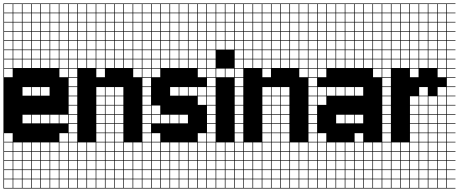

<svg xmlns="http://www.w3.org/2000/svg" viewBox="-20 -827 2665 1115"><path d="M325 -803.6V-753.6H375V-803.6ZM325 -700H375V-750H325ZM271.4 -700H321.4V-750H271.4ZM217.9 -700H267.9V-750H217.9ZM164.3 -700H214.3V-750H164.3ZM110.7 -700H160.7V-750H110.7ZM57.1 -700H107.1V-750H57.1ZM3.6 -700H53.6V-750H3.6ZM325 -646.4H375V-696.4H325ZM271.4 -646.4H321.4V-696.4H271.4ZM217.9 -646.4H267.9V-696.4H217.9ZM164.3 -646.4H214.3V-696.4H164.3ZM110.7 -646.4H160.7V-696.4H110.7ZM57.1 -646.4H107.1V-696.4H57.1ZM3.6 -646.4H53.6V-696.4H3.6ZM325 -592.9H375V-642.9H325ZM271.4 -592.9H321.4V-642.9H271.4ZM217.9 -592.9H267.9V-642.9H217.9ZM164.3 -592.9H214.3V-642.9H164.3ZM110.7 -592.9H160.7V-642.9H110.7ZM57.1 -592.9H107.1V-642.9H57.1ZM3.6 -592.9H53.6V-642.9H3.6ZM57.1 -539.3H107.1V-589.3H57.1ZM217.9 -539.3H267.9V-589.3H217.9ZM164.3 -539.3H214.3V-589.3H164.3ZM271.4 -539.3H321.4V-589.3H271.4ZM325 -539.3H375V-589.3H325ZM110.7 -539.3H160.7V-589.3H110.7ZM3.6 -539.3H53.6V-589.3H3.6ZM271.4 -485.7H321.4V-535.7H271.4ZM217.9 -485.7H267.9V-535.7H217.9ZM325 -485.7H375V-535.7H325ZM164.3 -485.7H214.3V-535.7H164.3ZM110.7 -485.7H160.7V-535.7H110.7ZM57.1 -485.7H107.1V-535.7H57.1ZM3.6 -485.7H53.6V-535.7H3.6ZM325 -432.1H375V-482.1H325ZM271.4 -432.1H321.4V-482.1H271.4ZM217.9 -432.1H267.9V-482.1H217.9ZM164.3 -432.1H214.3V-482.1H164.3ZM110.7 -432.1H160.7V-482.1H110.7ZM57.1 -432.1H107.1V-482.1H57.1ZM3.6 -432.1H53.6V-482.1H3.6ZM325 -378.6H375V-428.6H325ZM3.6 -378.6H53.6V-428.6H3.6ZM164.3 -271.4H214.3V-321.4H164.3ZM217.9 -271.4H267.9V-321.4H217.9ZM110.7 -271.4H160.7V-321.4H110.7ZM110.7 -110.7H160.7V-160.7H110.7ZM164.3 -110.7H214.3V-160.7H164.3ZM217.9 -110.7H267.9V-160.7H217.9ZM271.4 -110.7H321.4V-160.7H271.4ZM325 -110.7H375V-160.7H325ZM3.6 -3.6H53.6V-53.6H3.6ZM325 -3.6H375V-53.6H325ZM217.9 50H267.9V0H217.9ZM3.6 50H53.6V0H3.6ZM271.4 50H321.4V0H271.4ZM110.7 50H160.7V0H110.7ZM325 50H375V0H325ZM57.1 50H107.1V0H57.1ZM164.3 50H214.3V0H164.3ZM57.1 103.6H107.1V53.6H57.1ZM164.3 103.6H214.3V53.6H164.3ZM325 103.6H375V53.6H325ZM271.4 103.6H321.4V53.6H271.4ZM3.6 103.6H53.6V53.6H3.6ZM217.9 103.6H267.9V53.6H217.9ZM110.7 103.6H160.7V53.6H110.7ZM57.1 157.1H107.1V107.1H57.1ZM3.6 157.1H53.6V107.1H3.6ZM325 157.1H375V107.1H325ZM164.3 157.1H214.3V107.1H164.3ZM271.4 157.1H321.4V107.1H271.4ZM110.7 157.1H160.7V107.1H110.7ZM217.9 157.1H267.9V107.1H217.9ZM164.3 210.7H214.3V160.7H164.3ZM325 210.7H375V160.7H325ZM57.1 210.7H107.1V160.7H57.1ZM271.4 210.7H321.4V160.7H271.4ZM110.7 210.7H160.7V160.7H110.7ZM217.9 210.7H267.9V160.7H217.9ZM3.6 210.7H53.6V160.7H3.6ZM110.7 264.3H160.7V214.3H110.7ZM325 264.3H375V214.3H325ZM164.3 264.3H214.3V214.3H164.3ZM57.1 264.3H107.1V214.3H57.1ZM271.4 264.3H321.4V214.3H271.4ZM3.6 264.3H53.6V214.3H3.6ZM217.9 264.3H267.9V214.3H217.9ZM271.4 -803.6V-753.6H321.4V-803.6ZM217.9 -803.6V-753.6H267.9V-803.6ZM164.3 -803.6V-753.6H214.3V-803.6ZM110.7 -803.6V-753.6H160.7V-803.6ZM57.1 -803.6V-753.6H107.1V-803.6ZM3.6 -803.6V-753.6H53.6V-803.6ZM428.6 -803.6H378.6V-753.6H428.6V-750H378.6V-700H428.6V-696.4H378.6V-646.4H428.6V-642.9H378.6V-592.9H428.6V-589.3H378.6V-539.3H428.6V-535.7H378.6V-485.7H428.6V-482.1H378.6V-432.1H428.6V-428.6H378.6V-378.6H428.6V-375H378.6V-325H428.6V-321.4H378.6V-271.4H428.6V-267.9H378.6V-217.9H428.6V-214.3H378.6V-164.3H428.6V-160.7H378.6V-110.7H428.6V-107.1H378.6V-57.1H428.6V-53.6H378.6V-3.6H428.6V0H378.6V50H428.6V53.6H378.6V103.6H428.6V107.1H378.6V157.1H428.6V160.7H378.6V210.7H428.6V214.3H378.6V264.3H428.6V267.9H0V-807.1H428.6Z M753.6 -803.6V-753.6H803.6V-803.6ZM700 -700H750V-750H700ZM753.6 -700H803.6V-750H753.6ZM646.4 -700H696.4V-750H646.4ZM592.9 -700H642.9V-750H592.9ZM539.3 -700H589.3V-750H539.3ZM485.7 -700H535.7V-750H485.7ZM432.1 -700H482.1V-750H432.1ZM753.6 -646.4H803.6V-696.4H753.6ZM700 -646.4H750V-696.4H700ZM646.4 -646.4H696.4V-696.4H646.4ZM592.9 -646.4H642.9V-696.4H592.9ZM539.3 -646.4H589.3V-696.4H539.3ZM432.1 -646.4H482.1V-696.4H432.1ZM485.7 -646.4H535.7V-696.4H485.7ZM753.6 -592.9H803.6V-642.9H753.6ZM700 -592.9H750V-642.9H700ZM646.4 -592.9H696.4V-642.9H646.4ZM432.1 -592.9H482.1V-642.9H432.1ZM592.9 -592.9H642.9V-642.9H592.9ZM485.7 -592.9H535.7V-642.9H485.7ZM539.3 -592.9H589.3V-642.9H539.3ZM753.6 -539.3H803.6V-589.3H753.6ZM432.1 -539.3H482.1V-589.3H432.1ZM700 -539.3H750V-589.3H700ZM485.7 -539.3H535.7V-589.3H485.7ZM646.4 -539.3H696.4V-589.3H646.4ZM592.9 -539.3H642.9V-589.3H592.9ZM539.3 -539.3H589.3V-589.3H539.3ZM592.9 -485.7H642.9V-535.7H592.9ZM646.4 -485.7H696.4V-535.7H646.4ZM539.3 -485.7H589.3V-535.7H539.3ZM700 -485.7H750V-535.7H700ZM485.7 -485.7H535.7V-535.7H485.7ZM753.6 -485.7H803.6V-535.7H753.6ZM432.1 -485.7H482.1V-535.7H432.1ZM646.4 -432.1H696.4V-482.1H646.4ZM700 -432.1H750V-482.1H700ZM592.9 -432.1H642.9V-482.1H592.9ZM753.6 -432.1H803.6V-482.1H753.6ZM539.3 -432.1H589.3V-482.1H539.3ZM485.7 -432.1H535.7V-482.1H485.7ZM432.1 -432.1H482.1V-482.1H432.1ZM753.6 -378.6H803.6V-428.6H753.6ZM539.3 -378.6H589.3V-428.6H539.3ZM592.9 -271.4H642.9V-321.4H592.9ZM539.3 -271.4H589.3V-321.4H539.3ZM646.4 -271.4H696.4V-321.4H646.4ZM646.4 -217.9H696.4V-267.9H646.4ZM592.9 -217.9H642.9V-267.9H592.9ZM539.3 -217.9H589.3V-267.9H539.3ZM539.3 -164.3H589.3V-214.3H539.3ZM592.9 -164.3H642.9V-214.3H592.9ZM646.4 -164.3H696.4V-214.3H646.4ZM646.4 -110.7H696.4V-160.7H646.4ZM539.3 -110.7H589.3V-160.7H539.3ZM592.9 -110.7H642.9V-160.7H592.9ZM646.4 -57.1H696.4V-107.1H646.4ZM539.3 -57.1H589.3V-107.1H539.3ZM592.9 -57.1H642.9V-107.1H592.9ZM539.3 -3.6H589.3V-53.6H539.3ZM592.9 -3.6H642.9V-53.6H592.9ZM646.4 -3.6H696.4V-53.6H646.4ZM432.1 50H482.1V0H432.1ZM700 50H750V0H700ZM539.3 50H589.3V0H539.3ZM753.6 50H803.6V0H753.6ZM592.9 50H642.9V0H592.9ZM646.4 50H696.4V0H646.4ZM485.7 50H535.7V0H485.7ZM485.7 103.6H535.7V53.6H485.7ZM539.3 103.6H589.3V53.6H539.3ZM432.1 103.6H482.1V53.6H432.1ZM646.4 103.6H696.4V53.6H646.4ZM753.6 103.6H803.6V53.6H753.6ZM592.9 103.6H642.9V53.6H592.9ZM700 103.6H750V53.6H700ZM646.4 157.1H696.4V107.1H646.4ZM700 157.1H750V107.1H700ZM485.7 157.1H535.7V107.1H485.7ZM539.3 157.1H589.3V107.1H539.3ZM592.9 157.1H642.9V107.1H592.9ZM753.6 157.1H803.6V107.1H753.6ZM432.1 157.1H482.1V107.1H432.1ZM432.1 210.7H482.1V160.7H432.1ZM700 210.7H750V160.7H700ZM485.7 210.7H535.7V160.7H485.7ZM539.3 210.7H589.3V160.7H539.3ZM592.9 210.7H642.9V160.7H592.9ZM753.6 210.7H803.6V160.7H753.6ZM646.4 210.7H696.4V160.7H646.4ZM700 264.3H750V214.3H700ZM432.1 264.3H482.1V214.3H432.1ZM485.7 264.3H535.7V214.3H485.7ZM539.3 264.3H589.3V214.3H539.3ZM592.9 264.3H642.9V214.3H592.9ZM753.6 264.3H803.6V214.3H753.6ZM646.4 264.3H696.4V214.3H646.4ZM700 -803.6V-753.6H750V-803.6ZM646.4 -803.6V-753.6H696.4V-803.6ZM592.9 -803.6V-753.6H642.9V-803.6ZM539.3 -803.6V-753.6H589.3V-803.6ZM485.7 -803.6V-753.6H535.7V-803.6ZM432.1 -803.6V-753.6H482.1V-803.6ZM857.1 -803.6H807.1V-753.6H857.1V-750H807.1V-700H857.1V-696.4H807.1V-646.4H857.1V-642.9H807.1V-592.9H857.1V-589.3H807.1V-539.3H857.1V-535.7H807.1V-485.7H857.1V-482.1H807.1V-432.1H857.1V-428.6H807.1V-378.6H857.1V-375H807.1V-325H857.1V-321.4H807.1V-271.4H857.1V-267.9H807.1V-217.9H857.1V-214.3H807.1V-164.3H857.1V-160.7H807.1V-110.7H857.1V-107.1H807.1V-57.1H857.1V-53.6H807.1V-3.6H857.1V0H807.1V50H857.1V53.6H807.1V103.6H857.1V107.1H807.1V157.1H857.1V160.7H807.1V210.7H857.1V214.3H807.1V264.3H857.1V267.9H428.6V-807.1H857.1Z M1128.6 -803.6V-753.6H1178.6V-803.6ZM1128.6 -700H1178.6V-750H1128.6ZM1075 -700H1125V-750H1075ZM1021.4 -700H1071.4V-750H1021.4ZM967.9 -700H1017.9V-750H967.9ZM914.3 -700H964.3V-750H914.3ZM860.7 -700H910.7V-750H860.7ZM1128.6 -646.4H1178.6V-696.4H1128.6ZM1075 -646.4H1125V-696.4H1075ZM1021.4 -646.4H1071.4V-696.4H1021.4ZM860.7 -646.4H910.7V-696.4H860.7ZM967.9 -646.4H1017.9V-696.4H967.9ZM914.3 -646.4H964.3V-696.4H914.3ZM1128.6 -592.9H1178.6V-642.9H1128.6ZM860.7 -592.9H910.7V-642.9H860.7ZM1075 -592.9H1125V-642.9H1075ZM914.3 -592.9H964.3V-642.9H914.3ZM1021.4 -592.9H1071.4V-642.9H1021.4ZM967.9 -592.9H1017.9V-642.9H967.9ZM1021.4 -539.3H1071.4V-589.3H1021.4ZM967.9 -539.3H1017.9V-589.3H967.9ZM1075 -539.3H1125V-589.3H1075ZM914.3 -539.3H964.3V-589.3H914.3ZM1128.6 -539.3H1178.6V-589.3H1128.6ZM860.7 -539.3H910.7V-589.3H860.7ZM1075 -485.7H1125V-535.7H1075ZM1021.4 -485.7H1071.4V-535.7H1021.4ZM1128.6 -485.7H1178.6V-535.7H1128.6ZM967.9 -485.7H1017.9V-535.7H967.9ZM914.3 -485.7H964.3V-535.7H914.3ZM860.7 -485.7H910.7V-535.7H860.7ZM967.9 -432.1H1017.9V-482.1H967.9ZM1021.4 -432.1H1071.4V-482.1H1021.4ZM1128.6 -432.1H1178.6V-482.1H1128.6ZM1075 -432.1H1125V-482.1H1075ZM914.3 -432.1H964.3V-482.1H914.3ZM860.7 -432.1H910.7V-482.1H860.7ZM1128.6 -378.6H1178.6V-428.6H1128.6ZM860.7 -378.6H910.7V-428.6H860.7ZM967.9 -271.4H1017.9V-321.4H967.9ZM1128.6 -271.4H1178.6V-321.4H1128.6ZM1021.4 -271.4H1071.4V-321.4H1021.4ZM1075 -271.4H1125V-321.4H1075ZM1128.6 -217.9H1178.6V-267.9H1128.6ZM860.7 -164.3H910.7V-214.3H860.7ZM914.3 -110.7H964.3V-160.7H914.3ZM967.9 -110.7H1017.9V-160.7H967.9ZM1021.4 -110.7H1071.4V-160.7H1021.4ZM860.7 -110.7H910.7V-160.7H860.7ZM860.7 -3.6H910.7V-53.6H860.7ZM1128.6 -3.6H1178.6V-53.6H1128.6ZM1021.4 50H1071.4V0H1021.4ZM967.9 50H1017.9V0H967.9ZM914.3 50H964.3V0H914.3ZM1075 50H1125V0H1075ZM860.7 50H910.7V0H860.7ZM1128.6 50H1178.6V0H1128.6ZM1128.6 103.6H1178.6V53.6H1128.6ZM860.7 103.6H910.7V53.6H860.7ZM914.3 103.6H964.3V53.6H914.3ZM967.9 103.6H1017.9V53.6H967.9ZM1021.4 103.6H1071.4V53.6H1021.4ZM1075 103.6H1125V53.6H1075ZM860.7 157.1H910.7V107.1H860.7ZM914.3 157.1H964.3V107.1H914.3ZM967.9 157.1H1017.9V107.1H967.9ZM1075 157.1H1125V107.1H1075ZM1128.6 157.1H1178.6V107.1H1128.6ZM1021.4 157.1H1071.4V107.1H1021.4ZM860.7 210.7H910.7V160.7H860.7ZM914.3 210.7H964.3V160.7H914.3ZM967.9 210.7H1017.9V160.7H967.9ZM1021.4 210.7H1071.4V160.7H1021.4ZM1075 210.7H1125V160.7H1075ZM1128.6 210.7H1178.6V160.7H1128.6ZM914.3 264.3H964.3V214.3H914.3ZM967.9 264.3H1017.9V214.3H967.9ZM1021.4 264.3H1071.4V214.3H1021.4ZM860.7 264.3H910.7V214.3H860.7ZM1075 264.3H1125V214.3H1075ZM1128.6 264.3H1178.6V214.3H1128.6ZM1075 -803.6V-753.6H1125V-803.6ZM1021.4 -803.6V-753.6H1071.4V-803.6ZM967.9 -803.6V-753.6H1017.9V-803.6ZM914.3 -803.6V-753.6H964.3V-803.6ZM860.7 -803.6V-753.6H910.7V-803.6ZM1232.1 -803.6H1182.1V-753.6H1232.1V-750H1182.1V-700H1232.1V-696.4H1182.1V-646.4H1232.1V-642.9H1182.1V-592.9H1232.1V-589.3H1182.1V-539.3H1232.1V-535.7H1182.1V-485.7H1232.1V-482.1H1182.1V-432.1H1232.1V-428.6H1182.1V-378.6H1232.1V-375H1182.1V-325H1232.1V-321.4H1182.1V-271.4H1232.1V-267.9H1182.1V-217.9H1232.1V-214.3H1182.1V-164.3H1232.1V-160.7H1182.1V-110.7H1232.1V-107.1H1182.1V-57.1H1232.1V-53.6H1182.1V-3.6H1232.1V0H1182.1V50H1232.1V53.6H1182.1V103.6H1232.1V107.1H1182.1V157.1H1232.1V160.7H1182.1V210.7H1232.1V214.3H1182.1V264.3H1232.1V267.9H857.1V-807.1H1232.1Z M1289.3 -803.6V-753.6H1339.3V-803.6ZM1235.7 -700H1285.7V-750H1235.7ZM1289.3 -700H1339.3V-750H1289.3ZM1235.7 -646.4H1285.7V-696.4H1235.7ZM1289.3 -646.4H1339.3V-696.4H1289.3ZM1235.7 -592.9H1285.7V-642.9H1235.7ZM1289.3 -592.9H1339.3V-642.9H1289.3ZM1235.7 -539.3H1285.7V-589.3H1235.7ZM1289.3 -539.3H1339.3V-589.3H1289.3ZM1235.7 -378.6H1285.7V-428.6H1235.7ZM1289.3 -378.6H1339.3V-428.6H1289.3ZM1235.7 50H1285.7V0H1235.7ZM1289.3 50H1339.3V0H1289.3ZM1235.7 103.6H1285.7V53.6H1235.7ZM1289.3 103.6H1339.3V53.6H1289.3ZM1235.7 157.1H1285.7V107.1H1235.7ZM1289.3 157.1H1339.3V107.1H1289.3ZM1235.7 210.7H1285.7V160.7H1235.7ZM1289.3 210.7H1339.3V160.7H1289.3ZM1235.7 264.3H1285.7V214.3H1235.7ZM1289.3 264.3H1339.3V214.3H1289.3ZM1235.7 -803.6V-753.6H1285.7V-803.6ZM1392.9 -803.6H1342.9V-753.6H1392.9V-750H1342.9V-700H1392.9V-696.4H1342.9V-646.4H1392.9V-642.9H1342.9V-592.9H1392.9V-589.3H1342.9V-539.3H1392.9V-535.7H1342.9V-485.7H1392.9V-482.1H1342.9V-432.1H1392.9V-428.6H1342.9V-378.6H1392.9V-375H1342.9V-325H1392.9V-321.4H1342.9V-271.4H1392.9V-267.9H1342.9V-217.9H1392.9V-214.3H1342.9V-164.3H1392.9V-160.7H1342.9V-110.7H1392.9V-107.1H1342.9V-57.1H1392.9V-53.6H1342.9V-3.6H1392.9V0H1342.9V50H1392.9V53.6H1342.9V103.6H1392.9V107.1H1342.9V157.1H1392.9V160.7H1342.9V210.7H1392.9V214.3H1342.9V264.3H1392.9V267.9H1232.1V-807.1H1392.9Z M1717.9 -803.6V-753.6H1767.9V-803.6ZM1664.3 -700H1714.3V-750H1664.3ZM1717.9 -700H1767.9V-750H1717.9ZM1610.7 -700H1660.7V-750H1610.7ZM1557.1 -700H1607.1V-750H1557.1ZM1503.6 -700H1553.6V-750H1503.6ZM1450 -700H1500V-750H1450ZM1396.4 -700H1446.4V-750H1396.4ZM1717.9 -646.4H1767.9V-696.4H1717.9ZM1664.3 -646.4H1714.3V-696.4H1664.3ZM1610.7 -646.4H1660.7V-696.4H1610.7ZM1557.1 -646.4H1607.1V-696.4H1557.1ZM1503.6 -646.4H1553.6V-696.4H1503.6ZM1396.4 -646.4H1446.4V-696.4H1396.4ZM1450 -646.4H1500V-696.4H1450ZM1717.9 -592.9H1767.9V-642.9H1717.9ZM1664.3 -592.9H1714.3V-642.9H1664.3ZM1610.7 -592.9H1660.7V-642.9H1610.7ZM1396.4 -592.9H1446.4V-642.9H1396.4ZM1557.1 -592.9H1607.1V-642.9H1557.1ZM1450 -592.9H1500V-642.9H1450ZM1503.6 -592.9H1553.6V-642.9H1503.6ZM1717.9 -539.3H1767.9V-589.3H1717.9ZM1396.4 -539.3H1446.4V-589.3H1396.4ZM1664.3 -539.3H1714.3V-589.3H1664.3ZM1450 -539.3H1500V-589.3H1450ZM1610.7 -539.3H1660.7V-589.3H1610.7ZM1557.1 -539.3H1607.1V-589.3H1557.1ZM1503.6 -539.3H1553.6V-589.3H1503.6ZM1557.1 -485.7H1607.1V-535.7H1557.1ZM1610.7 -485.7H1660.7V-535.7H1610.7ZM1503.6 -485.7H1553.6V-535.7H1503.6ZM1664.3 -485.7H1714.3V-535.7H1664.3ZM1450 -485.7H1500V-535.7H1450ZM1717.9 -485.7H1767.9V-535.7H1717.9ZM1396.4 -485.7H1446.4V-535.7H1396.4ZM1610.7 -432.1H1660.7V-482.1H1610.7ZM1664.3 -432.1H1714.3V-482.1H1664.3ZM1557.1 -432.1H1607.1V-482.1H1557.1ZM1717.9 -432.1H1767.9V-482.1H1717.9ZM1503.6 -432.1H1553.6V-482.1H1503.6ZM1450 -432.1H1500V-482.1H1450ZM1396.4 -432.1H1446.4V-482.1H1396.4ZM1717.9 -378.6H1767.9V-428.6H1717.9ZM1503.6 -378.6H1553.6V-428.6H1503.6ZM1557.1 -271.4H1607.1V-321.4H1557.1ZM1503.6 -271.4H1553.6V-321.4H1503.6ZM1610.7 -271.4H1660.7V-321.4H1610.7ZM1610.7 -217.9H1660.7V-267.9H1610.7ZM1557.1 -217.9H1607.1V-267.9H1557.1ZM1503.6 -217.9H1553.6V-267.9H1503.6ZM1503.6 -164.3H1553.6V-214.3H1503.6ZM1557.1 -164.3H1607.1V-214.3H1557.1ZM1610.7 -164.3H1660.7V-214.3H1610.7ZM1610.7 -110.7H1660.7V-160.7H1610.7ZM1503.6 -110.7H1553.6V-160.7H1503.6ZM1557.1 -110.7H1607.1V-160.7H1557.1ZM1610.7 -57.1H1660.7V-107.1H1610.7ZM1503.6 -57.1H1553.6V-107.1H1503.6ZM1557.1 -57.1H1607.1V-107.1H1557.1ZM1503.6 -3.6H1553.6V-53.6H1503.6ZM1557.1 -3.6H1607.1V-53.6H1557.1ZM1610.7 -3.6H1660.7V-53.6H1610.7ZM1396.4 50H1446.4V0H1396.4ZM1664.3 50H1714.3V0H1664.3ZM1503.6 50H1553.6V0H1503.6ZM1717.9 50H1767.9V0H1717.9ZM1557.1 50H1607.1V0H1557.1ZM1610.7 50H1660.7V0H1610.7ZM1450 50H1500V0H1450ZM1450 103.6H1500V53.6H1450ZM1503.6 103.6H1553.6V53.6H1503.6ZM1396.4 103.6H1446.4V53.6H1396.4ZM1610.7 103.6H1660.7V53.6H1610.7ZM1717.9 103.6H1767.9V53.6H1717.9ZM1557.1 103.6H1607.1V53.6H1557.1ZM1664.3 103.6H1714.3V53.6H1664.3ZM1610.7 157.1H1660.7V107.1H1610.7ZM1664.3 157.1H1714.3V107.1H1664.3ZM1450 157.1H1500V107.1H1450ZM1503.6 157.1H1553.6V107.1H1503.6ZM1557.1 157.1H1607.1V107.1H1557.1ZM1717.9 157.1H1767.9V107.1H1717.9ZM1396.4 157.1H1446.4V107.1H1396.4ZM1396.4 210.7H1446.4V160.7H1396.4ZM1664.3 210.7H1714.3V160.7H1664.3ZM1450 210.7H1500V160.7H1450ZM1503.6 210.7H1553.6V160.7H1503.6ZM1557.1 210.7H1607.1V160.7H1557.1ZM1717.9 210.7H1767.9V160.7H1717.9ZM1610.7 210.7H1660.7V160.7H1610.7ZM1664.3 264.3H1714.3V214.3H1664.3ZM1396.4 264.3H1446.4V214.3H1396.4ZM1450 264.3H1500V214.3H1450ZM1503.6 264.3H1553.6V214.3H1503.6ZM1557.1 264.3H1607.1V214.3H1557.1ZM1717.9 264.3H1767.9V214.3H1717.9ZM1610.7 264.3H1660.7V214.3H1610.7ZM1664.3 -803.6V-753.6H1714.3V-803.6ZM1610.7 -803.6V-753.6H1660.7V-803.6ZM1557.1 -803.6V-753.6H1607.1V-803.6ZM1503.6 -803.6V-753.6H1553.6V-803.6ZM1450 -803.6V-753.6H1500V-803.6ZM1396.4 -803.6V-753.6H1446.4V-803.6ZM1821.4 -803.6H1771.4V-753.6H1821.4V-750H1771.4V-700H1821.4V-696.4H1771.4V-646.4H1821.4V-642.9H1771.4V-592.9H1821.4V-589.3H1771.4V-539.3H1821.4V-535.7H1771.4V-485.7H1821.4V-482.1H1771.4V-432.1H1821.4V-428.6H1771.4V-378.6H1821.4V-375H1771.4V-325H1821.4V-321.4H1771.4V-271.4H1821.4V-267.9H1771.4V-217.9H1821.4V-214.3H1771.4V-164.3H1821.4V-160.7H1771.4V-110.7H1821.4V-107.1H1771.4V-57.1H1821.4V-53.6H1771.4V-3.6H1821.4V0H1771.4V50H1821.4V53.6H1771.4V103.6H1821.4V107.1H1771.4V157.1H1821.4V160.7H1771.4V210.7H1821.4V214.3H1771.4V264.3H1821.4V267.9H1392.9V-807.1H1821.4Z M2146.4 -803.6V-753.6H2196.4V-803.6ZM2146.4 -700H2196.4V-750H2146.4ZM2092.9 -700H2142.9V-750H2092.9ZM2039.3 -700H2089.3V-750H2039.3ZM1985.7 -700H2035.7V-750H1985.7ZM1932.1 -700H1982.1V-750H1932.1ZM1878.6 -700H1928.6V-750H1878.6ZM1825 -700H1875V-750H1825ZM2146.4 -646.4H2196.4V-696.4H2146.4ZM2092.9 -646.4H2142.9V-696.4H2092.9ZM2039.3 -646.4H2089.3V-696.4H2039.3ZM1985.7 -646.4H2035.7V-696.4H1985.7ZM1932.1 -646.4H1982.1V-696.4H1932.1ZM1878.6 -646.4H1928.6V-696.4H1878.6ZM1825 -646.4H1875V-696.4H1825ZM1825 -592.9H1875V-642.9H1825ZM2146.4 -592.9H2196.4V-642.9H2146.4ZM2092.9 -592.9H2142.9V-642.9H2092.9ZM2039.3 -592.9H2089.3V-642.9H2039.3ZM1985.7 -592.9H2035.7V-642.9H1985.7ZM1932.1 -592.9H1982.1V-642.9H1932.1ZM1878.6 -592.9H1928.6V-642.9H1878.6ZM1985.7 -539.3H2035.7V-589.3H1985.7ZM1825 -539.3H1875V-589.3H1825ZM2146.4 -539.3H2196.4V-589.3H2146.4ZM2092.9 -539.3H2142.9V-589.3H2092.9ZM2039.3 -539.3H2089.3V-589.3H2039.3ZM1878.6 -539.3H1928.6V-589.3H1878.6ZM1932.1 -539.3H1982.1V-589.3H1932.1ZM1825 -485.7H1875V-535.7H1825ZM1878.6 -485.7H1928.6V-535.7H1878.6ZM2146.4 -485.7H2196.4V-535.7H2146.4ZM2092.9 -485.7H2142.9V-535.7H2092.9ZM2039.3 -485.7H2089.3V-535.7H2039.3ZM1985.7 -485.7H2035.7V-535.7H1985.7ZM1932.1 -485.7H1982.1V-535.7H1932.1ZM1825 -432.1H1875V-482.1H1825ZM1878.6 -432.1H1928.6V-482.1H1878.6ZM2146.4 -432.1H2196.4V-482.1H2146.4ZM1932.1 -432.1H1982.1V-482.1H1932.1ZM2092.9 -432.1H2142.9V-482.1H2092.9ZM2039.3 -432.1H2089.3V-482.1H2039.3ZM1985.7 -432.1H2035.7V-482.1H1985.7ZM2146.4 -378.6H2196.4V-428.6H2146.4ZM1825 -378.6H1875V-428.6H1825ZM1878.6 -271.4H1928.6V-321.4H1878.6ZM2039.3 -271.4H2089.3V-321.4H2039.3ZM1985.7 -271.4H2035.7V-321.4H1985.7ZM1825 -271.4H1875V-321.4H1825ZM1932.1 -271.4H1982.1V-321.4H1932.1ZM1825 -217.9H1875V-267.9H1825ZM1932.1 -110.7H1982.1V-160.7H1932.1ZM2039.3 -110.7H2089.3V-160.7H2039.3ZM1985.7 -110.7H2035.7V-160.7H1985.7ZM2039.3 -3.6H2089.3V-53.6H2039.3ZM1825 -3.6H1875V-53.6H1825ZM1825 50H1875V0H1825ZM2146.4 50H2196.4V0H2146.4ZM1985.7 50H2035.7V0H1985.7ZM2039.3 50H2089.3V0H2039.3ZM1878.6 50H1928.6V0H1878.6ZM2092.9 50H2142.9V0H2092.9ZM1932.1 50H1982.1V0H1932.1ZM1985.7 103.6H2035.7V53.6H1985.7ZM2092.9 103.6H2142.9V53.6H2092.9ZM1932.1 103.6H1982.1V53.6H1932.1ZM1878.6 103.6H1928.6V53.6H1878.6ZM2039.3 103.6H2089.3V53.6H2039.3ZM2146.4 103.6H2196.4V53.6H2146.4ZM1825 103.6H1875V53.6H1825ZM2092.9 157.1H2142.9V107.1H2092.9ZM1878.6 157.1H1928.6V107.1H1878.6ZM2146.4 157.1H2196.4V107.1H2146.4ZM1932.1 157.1H1982.1V107.1H1932.1ZM2039.3 157.1H2089.3V107.1H2039.3ZM1985.7 157.1H2035.7V107.1H1985.7ZM1825 157.1H1875V107.1H1825ZM2092.9 210.7H2142.9V160.7H2092.9ZM2146.4 210.7H2196.4V160.7H2146.4ZM1825 210.7H1875V160.7H1825ZM2039.3 210.7H2089.3V160.7H2039.3ZM1985.7 210.7H2035.7V160.7H1985.7ZM1878.6 210.7H1928.6V160.7H1878.6ZM1932.1 210.7H1982.1V160.7H1932.1ZM2146.4 264.3H2196.4V214.3H2146.4ZM2092.9 264.3H2142.9V214.3H2092.9ZM1932.1 264.3H1982.1V214.3H1932.1ZM1825 264.3H1875V214.3H1825ZM1878.6 264.3H1928.6V214.3H1878.6ZM2039.3 264.3H2089.3V214.3H2039.3ZM1985.7 264.3H2035.7V214.3H1985.7ZM2092.9 -803.6V-753.6H2142.9V-803.6ZM2039.3 -803.6V-753.6H2089.3V-803.6ZM1985.7 -803.6V-753.6H2035.7V-803.6ZM1932.1 -803.6V-753.6H1982.1V-803.6ZM1878.6 -803.6V-753.6H1928.6V-803.6ZM1825 -803.6V-753.6H1875V-803.6ZM2250 -803.6H2200V-753.6H2250V-750H2200V-700H2250V-696.4H2200V-646.4H2250V-642.9H2200V-592.9H2250V-589.3H2200V-539.3H2250V-535.7H2200V-485.7H2250V-482.1H2200V-432.1H2250V-428.6H2200V-378.6H2250V-375H2200V-325H2250V-321.4H2200V-271.4H2250V-267.9H2200V-217.9H2250V-214.3H2200V-164.3H2250V-160.7H2200V-110.7H2250V-107.1H2200V-57.1H2250V-53.6H2200V-3.6H2250V0H2200V50H2250V53.6H2200V103.6H2250V107.1H2200V157.1H2250V160.7H2200V210.7H2250V214.3H2200V264.3H2250V267.9H1821.4V-807.1H2250Z M2521.4 -803.6V-753.6H2571.4V-803.6ZM2253.6 -700H2303.6V-750H2253.6ZM2307.1 -700H2357.1V-750H2307.1ZM2521.4 -700H2571.4V-750H2521.4ZM2467.9 -700H2517.9V-750H2467.9ZM2414.3 -700H2464.3V-750H2414.3ZM2360.7 -700H2410.7V-750H2360.7ZM2253.6 -646.4H2303.6V-696.4H2253.6ZM2307.1 -646.4H2357.1V-696.4H2307.1ZM2521.4 -646.4H2571.4V-696.4H2521.4ZM2360.7 -646.4H2410.7V-696.4H2360.7ZM2467.9 -646.4H2517.9V-696.4H2467.9ZM2414.3 -646.4H2464.3V-696.4H2414.3ZM2467.9 -592.9H2517.9V-642.9H2467.9ZM2414.3 -592.9H2464.3V-642.9H2414.3ZM2521.4 -592.9H2571.4V-642.9H2521.4ZM2253.6 -592.9H2303.6V-642.9H2253.6ZM2360.7 -592.9H2410.7V-642.9H2360.7ZM2307.1 -592.9H2357.1V-642.9H2307.1ZM2521.4 -539.3H2571.4V-589.3H2521.4ZM2467.9 -539.3H2517.9V-589.3H2467.9ZM2307.1 -539.3H2357.1V-589.3H2307.1ZM2414.3 -539.3H2464.3V-589.3H2414.3ZM2253.6 -539.3H2303.6V-589.3H2253.6ZM2360.7 -539.3H2410.7V-589.3H2360.7ZM2521.4 -485.7H2571.4V-535.7H2521.4ZM2467.9 -485.7H2517.9V-535.7H2467.9ZM2307.1 -485.7H2357.1V-535.7H2307.1ZM2360.7 -485.7H2410.7V-535.7H2360.7ZM2253.6 -485.7H2303.6V-535.7H2253.6ZM2414.3 -485.7H2464.3V-535.7H2414.3ZM2467.9 -432.1H2517.9V-482.1H2467.9ZM2414.3 -432.1H2464.3V-482.1H2414.3ZM2521.4 -432.1H2571.4V-482.1H2521.4ZM2360.7 -432.1H2410.7V-482.1H2360.7ZM2307.1 -432.1H2357.1V-482.1H2307.1ZM2253.6 -432.1H2303.6V-482.1H2253.6ZM2521.4 -378.6H2571.4V-428.6H2521.4ZM2360.7 -378.6H2410.7V-428.6H2360.7ZM2414.3 -271.4H2464.3V-321.4H2414.3ZM2521.4 -271.4H2571.4V-321.4H2521.4ZM2360.7 -217.9H2410.7V-267.9H2360.7ZM2521.4 -217.9H2571.4V-267.9H2521.4ZM2467.9 -217.9H2517.9V-267.9H2467.9ZM2414.3 -217.9H2464.3V-267.9H2414.3ZM2521.4 -164.3H2571.4V-214.3H2521.4ZM2414.3 -164.3H2464.3V-214.3H2414.3ZM2467.9 -164.3H2517.9V-214.3H2467.9ZM2360.7 -164.3H2410.7V-214.3H2360.7ZM2414.3 -110.7H2464.3V-160.7H2414.3ZM2360.7 -110.7H2410.7V-160.7H2360.7ZM2521.4 -110.7H2571.4V-160.7H2521.4ZM2467.9 -110.7H2517.9V-160.7H2467.9ZM2467.9 -57.1H2517.9V-107.1H2467.9ZM2414.3 -57.1H2464.3V-107.1H2414.3ZM2521.4 -57.1H2571.4V-107.1H2521.4ZM2360.7 -57.1H2410.7V-107.1H2360.7ZM2467.9 -3.6H2517.9V-53.6H2467.9ZM2521.4 -3.6H2571.4V-53.6H2521.4ZM2414.3 -3.6H2464.3V-53.6H2414.3ZM2360.7 -3.6H2410.7V-53.6H2360.7ZM2414.3 50H2464.3V0H2414.3ZM2307.1 50H2357.1V0H2307.1ZM2253.6 50H2303.6V0H2253.6ZM2360.7 50H2410.7V0H2360.7ZM2467.9 50H2517.9V0H2467.9ZM2521.4 50H2571.4V0H2521.4ZM2307.1 103.6H2357.1V53.6H2307.1ZM2360.7 103.6H2410.7V53.6H2360.7ZM2414.3 103.6H2464.3V53.6H2414.3ZM2467.9 103.6H2517.9V53.6H2467.9ZM2253.6 103.6H2303.6V53.6H2253.6ZM2521.4 103.6H2571.4V53.6H2521.4ZM2307.1 157.1H2357.1V107.1H2307.1ZM2360.7 157.1H2410.7V107.1H2360.7ZM2414.3 157.1H2464.3V107.1H2414.3ZM2467.9 157.1H2517.9V107.1H2467.9ZM2253.6 157.1H2303.6V107.1H2253.6ZM2521.4 157.1H2571.4V107.1H2521.4ZM2307.1 210.7H2357.1V160.7H2307.1ZM2360.7 210.7H2410.7V160.7H2360.7ZM2414.3 210.7H2464.3V160.7H2414.3ZM2467.9 210.7H2517.9V160.7H2467.9ZM2521.4 210.7H2571.4V160.7H2521.4ZM2253.6 210.7H2303.6V160.7H2253.6ZM2307.1 264.3H2357.1V214.3H2307.1ZM2414.3 264.3H2464.3V214.3H2414.3ZM2467.9 264.3H2517.9V214.3H2467.9ZM2521.4 264.3H2571.4V214.3H2521.4ZM2253.6 264.3H2303.6V214.3H2253.6ZM2360.7 264.3H2410.7V214.3H2360.7ZM2467.9 -803.6V-753.6H2517.9V-803.6ZM2414.3 -803.6V-753.6H2464.3V-803.6ZM2360.7 -803.6V-753.6H2410.7V-803.6ZM2307.1 -803.6V-753.6H2357.1V-803.6ZM2253.6 -803.6V-753.6H2303.6V-803.6ZM2625 -803.6H2575V-753.6H2625V-750H2575V-700H2625V-696.4H2575V-646.4H2625V-642.9H2575V-592.9H2625V-589.3H2575V-539.3H2625V-535.7H2575V-485.7H2625V-482.1H2575V-432.1H2625V-428.6H2575V-378.6H2625V-375H2575V-325H2625V-321.4H2575V-271.4H2625V-267.9H2575V-217.9H2625V-214.3H2575V-164.3H2625V-160.7H2575V-110.7H2625V-107.1H2575V-57.1H2625V-53.6H2575V-3.6H2625V0H2575V50H2625V53.6H2575V103.6H2625V107.1H2575V157.1H2625V160.7H2575V210.7H2625V214.3H2575V264.3H2625V267.9H2250V-807.1H2625Z"/></svg>

Font: Jersey 10 Charted
Style: Regular
Weight: 400
Designer: Sarah Cadigan-Fried
Version: Version 1.000; ttfautohint (v1.8.4.7-5d5b)